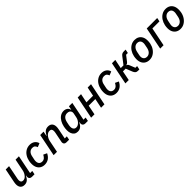

<svg xmlns="http://www.w3.org/2000/svg" viewBox="559 -2362 4204 4204"><g transform="rotate(-45 2661.0 -260.0)"><path d="M125 -520H229L166 -204Q163 -190 161.5 -175.5Q160 -161 160 -151Q160 -116 175.5 -97Q191 -78 225 -78Q252 -78 274 -89.5Q296 -101 315 -122Q338 -148 353 -179Q368 -210 374 -240L430 -520H534L447 -87H514L497 0H418Q383 0 362.5 -18.5Q342 -37 342 -69Q342 -75 343 -83Q344 -91 346 -98L348 -111H343Q315 -51 276.5 -19.5Q238 12 182 12Q119 12 86 -25Q53 -62 53 -128Q53 -145 55 -162Q57 -179 61 -199Z M807 12Q750 12 706 -13Q662 -38 637 -86.5Q612 -135 612 -206Q612 -228 614 -249Q616 -270 620 -290Q634 -361 669 -415.5Q704 -470 757.5 -501Q811 -532 876 -532Q947 -532 994.5 -496.5Q1042 -461 1055 -404L968 -369Q956 -405 934.5 -424.5Q913 -444 872 -444Q818 -444 784 -410Q750 -376 738 -313L720 -227Q718 -216 717 -204.5Q716 -193 716 -183Q716 -152 727 -127.5Q738 -103 760.5 -89.5Q783 -76 817 -76Q856 -76 883 -98Q910 -120 937 -169L1018 -131Q985 -61 931.5 -24.5Q878 12 807 12Z M1193 0H1089L1193 -520H1297L1275 -409H1280Q1308 -469 1347.5 -500.5Q1387 -532 1445 -532Q1509 -532 1542 -495Q1575 -458 1575 -392Q1575 -376 1573 -358.5Q1571 -341 1567 -322L1520 -87H1585L1568 0H1487Q1454 0 1434 -17Q1414 -34 1414 -66Q1414 -72 1415 -78Q1416 -84 1417 -90L1462 -315Q1465 -330 1466.5 -344Q1468 -358 1468 -370Q1468 -405 1452 -423.5Q1436 -442 1400 -442Q1373 -442 1350.5 -430Q1328 -418 1309 -398Q1287 -374 1271 -342.5Q1255 -311 1249 -280Z M2150 0H2071Q2036 0 2015.5 -18.5Q1995 -37 1995 -68Q1995 -75 1996 -83Q1997 -91 1998 -97L2002 -116H1998Q1967 -52 1927.5 -20Q1888 12 1829 12Q1781 12 1747.5 -12Q1714 -36 1696.5 -78.5Q1679 -121 1679 -179Q1679 -205 1682 -231Q1685 -257 1690 -283Q1704 -352 1736.5 -408.5Q1769 -465 1817.5 -498.5Q1866 -532 1928 -532Q1978 -532 2015.5 -505.5Q2053 -479 2061 -433H2066L2083 -520H2187L2100 -87H2167ZM1870 -77Q1902 -77 1926 -91.5Q1950 -106 1970 -127Q1992 -150 2006.5 -179.5Q2021 -209 2027 -242L2046 -337Q2052 -366 2042.5 -390Q2033 -414 2009.5 -428.5Q1986 -443 1948 -443Q1891 -443 1855.5 -407Q1820 -371 1806 -303L1791 -230Q1789 -218 1787.5 -203Q1786 -188 1786 -176Q1786 -148 1795.5 -125.5Q1805 -103 1823.5 -90Q1842 -77 1870 -77Z M2250 0 2354 -520H2458L2415 -310H2620L2663 -520H2767L2662 0H2558L2603 -223H2398L2354 0Z M3029 12Q2972 12 2928 -13Q2884 -38 2859 -86.5Q2834 -135 2834 -206Q2834 -228 2836 -249Q2838 -270 2842 -290Q2856 -361 2891 -415.5Q2926 -470 2979.5 -501Q3033 -532 3098 -532Q3169 -532 3216.5 -496.5Q3264 -461 3277 -404L3190 -369Q3178 -405 3156.5 -424.5Q3135 -444 3094 -444Q3040 -444 3006 -410Q2972 -376 2960 -313L2942 -227Q2940 -216 2939 -204.5Q2938 -193 2938 -183Q2938 -152 2949 -127.5Q2960 -103 2982.5 -89.5Q3005 -76 3039 -76Q3078 -76 3105 -98Q3132 -120 3159 -169L3240 -131Q3207 -61 3153.5 -24.5Q3100 12 3029 12Z M3311 0 3415 -520H3519L3476 -309H3561L3684 -469Q3705 -497 3727 -508.5Q3749 -520 3784 -520H3838L3820 -433H3766L3671 -310Q3655 -290 3641.5 -281.5Q3628 -273 3609 -270L3608 -265Q3625 -261 3636.5 -249.5Q3648 -238 3658 -212L3708 -87H3761L3744 0H3697Q3661 0 3639.5 -19Q3618 -38 3603 -75L3544 -224H3459L3415 0Z M4052 12Q3994 12 3950 -13Q3906 -38 3881 -85.5Q3856 -133 3856 -203Q3856 -225 3858.5 -246.5Q3861 -268 3865 -289Q3880 -359 3916 -413.5Q3952 -468 4005 -500Q4058 -532 4124 -532Q4183 -532 4227 -507Q4271 -482 4295.5 -434Q4320 -386 4320 -317Q4320 -295 4318 -273.5Q4316 -252 4312 -231Q4298 -162 4261 -107Q4224 -52 4171 -20Q4118 12 4052 12ZM4060 -76Q4109 -76 4146 -112Q4183 -148 4197 -217L4213 -300Q4215 -309 4216 -319Q4217 -329 4217 -339Q4217 -371 4206 -394.5Q4195 -418 4172.5 -431Q4150 -444 4117 -444Q4068 -444 4031 -408Q3994 -372 3980 -303L3963 -220Q3962 -212 3960.5 -201.5Q3959 -191 3959 -181Q3959 -149 3971 -126Q3983 -103 4005 -89.5Q4027 -76 4060 -76Z M4389 0 4492 -520H4816L4799 -433H4580L4493 0Z M5012 12Q4954 12 4910 -13Q4866 -38 4841 -85.5Q4816 -133 4816 -203Q4816 -225 4818.5 -246.5Q4821 -268 4825 -289Q4840 -359 4876 -413.5Q4912 -468 4965 -500Q5018 -532 5084 -532Q5143 -532 5187 -507Q5231 -482 5255.5 -434Q5280 -386 5280 -317Q5280 -295 5278 -273.5Q5276 -252 5272 -231Q5258 -162 5221 -107Q5184 -52 5131 -20Q5078 12 5012 12ZM5020 -76Q5069 -76 5106 -112Q5143 -148 5157 -217L5173 -300Q5175 -309 5176 -319Q5177 -329 5177 -339Q5177 -371 5166 -394.5Q5155 -418 5132.5 -431Q5110 -444 5077 -444Q5028 -444 4991 -408Q4954 -372 4940 -303L4923 -220Q4922 -212 4920.5 -201.5Q4919 -191 4919 -181Q4919 -149 4931 -126Q4943 -103 4965 -89.5Q4987 -76 5020 -76Z"/></g></svg>

Font: IBM Plex Sans Medium
Style: Italic
Weight: 500
Italic angle: -11.31°
Designer: Mike Abbink, Paul van der Laan, Pieter van Rosmalen
Foundry: Bold Monday
Version: Version 3.201